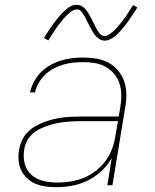

<svg xmlns="http://www.w3.org/2000/svg" viewBox="-20 -766 640 794"><path d="M212 8Q190 8 168 5Q146 2 127 -6Q108 -14 92.5 -28.5Q77 -43 68 -61.5Q59 -80 57 -102Q55 -124 59 -147Q62 -165 70 -183.5Q78 -202 92 -217Q106 -232 123.5 -242.5Q141 -253 159.5 -260Q178 -267 197 -272Q216 -277 235 -279.5Q254 -282 273 -283Q292 -284 311 -284H471L478 -326Q482 -350 481.5 -374.5Q481 -399 474 -421Q467 -443 452 -460.5Q437 -478 417 -489.5Q397 -501 373.5 -505Q350 -509 325 -509Q305 -509 284 -507Q263 -505 242.5 -499Q222 -493 202.5 -483Q183 -473 167 -457.5Q151 -442 140 -423Q129 -404 125 -384H104Q109 -406 120.5 -428Q132 -450 149.5 -467.5Q167 -485 188.5 -497Q210 -509 233 -516Q256 -523 279 -525.5Q302 -528 325 -528Q353 -528 379.5 -523.5Q406 -519 429 -506.5Q452 -494 468.5 -474Q485 -454 493.5 -429.5Q502 -405 502.5 -377.5Q503 -350 498 -323L445 0H424L442 -113Q426 -83 399.5 -58.5Q373 -34 342 -19Q311 -4 278 2Q245 8 212 8ZM218 -11Q245 -11 272.5 -15.5Q300 -20 326 -30.5Q352 -41 375.5 -59Q399 -77 416 -100Q433 -123 443 -149.5Q453 -176 457 -203L468 -265H311Q294 -265 277 -264Q260 -263 242.5 -261Q225 -259 208 -255Q191 -251 174 -245Q157 -239 140.5 -230.5Q124 -222 111 -209Q98 -196 90 -179.5Q82 -163 80 -146Q75 -116 82.5 -88Q90 -60 111 -42Q132 -24 160.5 -17.5Q189 -11 218 -11ZM413 -598Q401 -598 391 -604.5Q381 -611 374 -619.5Q367 -628 361.5 -637.5Q356 -647 350.5 -657.5Q345 -668 340 -679Q335 -690 329.5 -699.5Q324 -709 316.5 -718Q309 -727 297 -727Q292 -727 289.5 -726Q287 -725 282.5 -723Q278 -721 273 -717.5Q268 -714 262 -708.5Q256 -703 253 -699.5Q250 -696 247 -693Q244 -690 241 -686.5Q238 -683 235.5 -679.5Q233 -676 229.5 -672Q226 -668 223 -664Q220 -660 216.5 -655Q213 -650 209.5 -645Q206 -640 202.5 -634.5Q199 -629 195.5 -623.5Q192 -618 188 -612Q184 -606 180 -599L162 -609Q169 -621 175.5 -631Q182 -641 188.5 -650Q195 -659 201 -667.5Q207 -676 212.5 -683Q218 -690 223.5 -696.5Q229 -703 234 -708.5Q239 -714 247.5 -722Q256 -730 264.5 -735.5Q273 -741 280.5 -743.5Q288 -746 297 -746Q309 -746 319 -740Q329 -734 336 -725Q343 -716 348.5 -706.5Q354 -697 359.5 -686.5Q365 -676 370 -665Q375 -654 380.5 -644.5Q386 -635 393.5 -626Q401 -617 413 -617Q418 -617 420.5 -618Q423 -619 427.5 -621.5Q432 -624 437 -627.5Q442 -631 448 -636Q454 -641 457 -644.5Q460 -648 463 -651Q466 -654 468.5 -657.5Q471 -661 474 -664.5Q477 -668 480.5 -672Q484 -676 487 -680.5Q490 -685 493.5 -689.5Q497 -694 500.5 -699Q504 -704 507.5 -709.5Q511 -715 514.5 -720.5Q518 -726 522 -732Q526 -738 530 -745L548 -735Q541 -724 534 -713.5Q527 -703 521 -694Q515 -685 509 -676.5Q503 -668 497.5 -661Q492 -654 486.5 -647.5Q481 -641 476 -636Q471 -631 462.5 -622.5Q454 -614 445.5 -609Q437 -604 429.5 -601Q422 -598 413 -598Z"/></svg>

Font: Iosevka SS04 Thin Extended
Style: Italic
Weight: 100
Width: 7
Italic angle: -9°
Monospace: yes
Designer: Belleve Invis
Foundry: Belleve Invis
Version: Version 19.0.0; ttfautohint (v1.8.4)